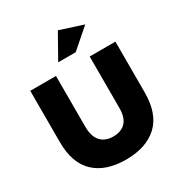

<svg xmlns="http://www.w3.org/2000/svg" viewBox="-219 -1108 1196 1273"><g transform="rotate(-30 379.0 -471.5)"><path d="M376 13Q531 13 617.5 -67.5Q704 -148 704 -312V-700H507V-306Q507 -233 473.5 -197.5Q440 -162 378 -162Q317 -162 283 -199.5Q249 -237 249 -311V-700H52V-307Q52 -147 136.5 -67Q221 13 376 13ZM307 -771H441L588 -899L411 -956Z"/></g></svg>

Font: Geom Black
Style: Bold
Weight: 900
Version: Version 1.102